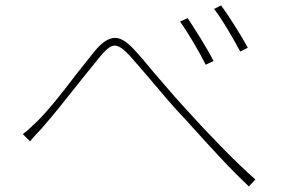

<svg xmlns="http://www.w3.org/2000/svg" viewBox="-20 -711 1017 695"><path d="M121.1 -278.3Q166 -323.2 257.8 -444.3Q291 -485.4 323.2 -526.4Q359.4 -570.3 391.6 -573.7Q423.8 -577.1 464.8 -532.2Q494.1 -501 543 -441.4Q624 -346.7 655.3 -313.5Q709 -253.9 778.8 -182.1Q848.6 -110.4 904.3 -61.5L880.9 -36.1Q831.1 -83 776.4 -141.6Q721.7 -200.2 642.6 -288.1Q639.6 -291 636.7 -293.9Q608.4 -324.2 580.6 -356.9Q552.7 -389.6 525.4 -421.9Q462.9 -495.1 449.2 -509.8Q424.8 -536.1 408.7 -543Q392.6 -549.8 378.4 -541Q364.3 -532.2 342.8 -506.8L277.3 -425.8Q183.6 -306.6 141.6 -258.8Q129.9 -244.1 116.2 -230.5Q95.7 -209 88.9 -199.2L62.5 -225.6Q82 -239.3 121.1 -278.3ZM752.9 -490.2 724.6 -476.6Q709 -508.8 680.7 -556.6Q652.3 -604.5 631.8 -632.8L659.2 -645.5Q678.7 -616.2 707.5 -569.8Q736.3 -523.4 752.9 -490.2ZM877 -538.1 849.6 -524.4Q831.1 -559.6 803.2 -606Q775.4 -652.3 754.9 -678.7L780.3 -691.4Q797.9 -668 828.6 -619.6Q859.4 -571.3 877 -538.1Z"/></svg>

Font: Min Sans VF VF
Style: Regular
Weight: 400
Designer: Jinseong-Kim, NotoSansCJK, Nunito
Foundry: Jinseong-Kim
Version: Version 1.420;Glyphs 3.1.2 (3151)